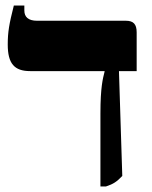

<svg xmlns="http://www.w3.org/2000/svg" viewBox="-20 -667 549 694"><path d="M343 7H363C390 -2 402 -10 422 -31L410 -410H474V-550C474 -580 462 -592 435 -592H114C82 -592 68 -606 68 -629V-647H30C13 -580 8 -551 8 -506C8 -437 32 -410 89 -410H358V-408C352 -384 343 -353 343 -256Z"/></svg>

Font: Noto Serif Hebrew Extra
Style: Regular
Weight: 800
Designer: Monotype Design Team
Foundry: Monotype Imaging Inc.
Version: Version 1.901